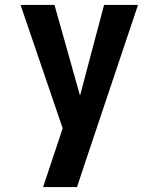

<svg xmlns="http://www.w3.org/2000/svg" viewBox="-20 -540 640 775"><path d="M154 215Q169 171 183.5 126.5Q198 82 213 38L233 -22L63 -520H200L303 -154L400 -520H537L317 136L291 215Z"/></svg>

Font: Iosevka Extrabold Extended
Style: Regular
Weight: 800
Width: 7
Monospace: yes
Designer: Belleve Invis
Foundry: Belleve Invis
Version: Version 32.5.0; ttfautohint (v1.8.4)